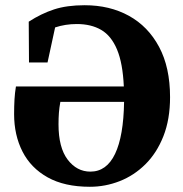

<svg xmlns="http://www.w3.org/2000/svg" viewBox="-20 -696 701 735"><path d="M324 19Q227 19 162.5 -17Q98 -53 66 -116Q34 -179 34 -259Q34 -290 35.5 -315.5Q37 -341 41 -365H454Q450 -454 428 -506.5Q406 -559 367.5 -581.5Q329 -604 274 -604Q230 -604 191 -591L162 -457H91L90 -613Q138 -644 187 -660Q236 -676 304 -676Q400 -676 473.5 -635.5Q547 -595 589 -516.5Q631 -438 631 -324Q631 -239 605.5 -174.5Q580 -110 536.5 -67Q493 -24 438 -2.5Q383 19 324 19ZM326 -39Q388 -39 420.5 -107Q453 -175 455 -306H211Q207 -284 205.5 -264Q204 -244 204 -220Q204 -131 239 -85Q274 -39 326 -39Z"/></svg>

Font: Source Serif 4
Style: Bold
Weight: 700
Designer: Frank Grießhammer
Foundry: Adobe
Version: Version 4.005;hotconv 1.1.0;makeotfexe 2.6.0